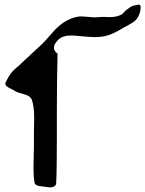

<svg xmlns="http://www.w3.org/2000/svg" viewBox="-20 -806 625 826"><path d="M128.9 -18.6Q124 -46.9 124 -83Q124 -98.6 125 -131.8Q126 -165 126 -184.6V-210Q126 -210 126 -233.4Q126 -246.1 126.5 -268.1Q127 -290 127 -300.8Q127 -346.7 117.2 -376Q111.3 -393.6 82.5 -400.9Q53.7 -408.2 44.9 -414.1Q40 -418 28.3 -423.3Q16.6 -428.7 9.8 -434.1Q2.9 -439.5 2.9 -446.3Q2.9 -449.2 4.9 -453.1Q17.6 -478.5 27.3 -491.2Q37.1 -503.9 51.8 -515.6Q66.4 -527.3 75.2 -537.1Q86.9 -548.8 153.3 -609.4Q170.9 -625 193.4 -651.9Q215.8 -678.7 236.3 -696.3Q256.8 -713.9 285.2 -725.6Q308.6 -735.4 331.1 -735.4Q339.8 -735.4 358.9 -733.4Q377.9 -731.4 389.6 -731.4Q392.6 -731.4 397.5 -731.9Q402.3 -732.4 405.3 -732.4Q408.2 -732.4 414.1 -732.9Q419.9 -733.4 421.9 -733.4Q426.8 -733.4 437 -732.9Q447.3 -732.4 451.2 -732.4Q479.5 -732.4 498 -741.2Q505.9 -744.1 514.2 -753.9Q522.5 -763.7 528.3 -766.6Q532.2 -768.6 538.6 -773.9Q544.9 -779.3 551.8 -781.2Q558.6 -783.2 575.2 -786.1H577.1Q585 -786.1 585 -773.4Q585 -759.8 579.1 -744.1Q572.3 -727.5 562 -717.8Q551.8 -708 529.8 -696.8Q507.8 -685.5 501 -680.7Q460.9 -657.2 434.6 -651.4Q415 -646.5 386.7 -646.5Q367.2 -646.5 333.5 -649.9Q299.8 -653.3 285.2 -653.3Q250 -653.3 231.4 -635.7Q211.9 -616.2 211.9 -601.6Q211.9 -593.8 215.8 -587.4Q219.7 -581.1 223.6 -578.1L227.5 -576.2Q224.6 -444.3 224.6 -322.3V-217.8Q224.6 -73.2 221.7 -18.6Q220.7 0 194.3 0Q188.5 0 176.8 -2Q165 -3.9 162.1 -3.9Q131.8 -5.9 128.9 -18.6Z"/></svg>

Font: Isabella
Style: Medium
Weight: 500
Designer: John Stracke
Version: Version 001.202